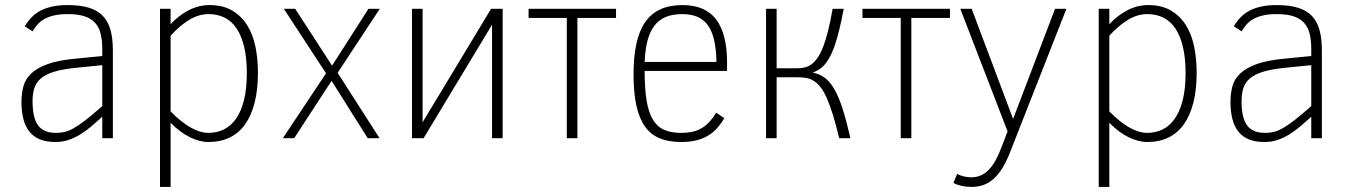

<svg xmlns="http://www.w3.org/2000/svg" viewBox="-20 -547 5344 760"><path d="M384.8 0V-85Q360.8 -63 338.9 -44.7Q316.9 -26.4 294.9 -13.2Q272.9 0 249.5 7.6Q226.1 15.1 199.2 15.1Q163.1 15.1 137.7 4.6Q112.3 -5.9 96.2 -26.1Q80.1 -46.4 72.5 -76.2Q64.9 -106 64.9 -144Q64.9 -177.2 72.8 -205.8Q80.6 -234.4 103.8 -256.3Q127 -278.3 169.2 -293.5Q211.4 -308.6 279.8 -314.9L384.8 -325.2V-352.1Q384.8 -387.2 378.4 -413.3Q372.1 -439.5 356.2 -456.8Q340.3 -474.1 314 -482.7Q287.6 -491.2 248 -491.2Q216.3 -491.2 193.6 -485.8Q170.9 -480.5 154.8 -471.2Q138.7 -461.9 127.9 -449.5Q117.2 -437 108.9 -422.9L78.1 -442.9Q89.8 -462.4 104.7 -478Q119.6 -493.7 139.6 -504.4Q159.7 -515.1 186.3 -521Q212.9 -526.9 248 -526.9Q297.9 -526.9 332 -516.4Q366.2 -505.9 387.2 -483.9Q408.2 -461.9 417.5 -428.2Q426.8 -394.5 426.8 -348.1V0ZM384.8 -289.1 282.2 -278.8Q228.5 -273.4 194.8 -263.2Q161.1 -252.9 142.1 -236.8Q123 -220.7 116 -198.2Q108.9 -175.8 108.9 -146Q108.9 -80.6 130.6 -50.8Q152.3 -21 202.1 -21Q219.2 -21 235.6 -24.7Q252 -28.3 272.2 -39.8Q292.5 -51.3 319.3 -72Q346.2 -92.8 384.8 -127Z M1001 -259.8Q1001 -192.4 988 -141.1Q975.1 -89.8 950.2 -54.9Q925.3 -20 888.9 -2.4Q852.5 15.1 805.2 15.1Q770 15.1 731 -4.2Q691.9 -23.4 655.3 -61V192.9H613.3V-512.2H655.3V-451.2Q687 -485.8 726.6 -506.3Q766.1 -526.9 809.1 -526.9Q862.8 -526.9 899.4 -505.1Q936 -483.4 958.7 -446.8Q981.4 -410.2 991.2 -361.8Q1001 -313.5 1001 -259.8ZM957 -257.8Q957 -317.4 946.5 -361.3Q936 -405.3 916.7 -434.1Q897.5 -462.9 869.4 -477.1Q841.3 -491.2 806.2 -491.2Q767.6 -491.2 731 -469.7Q694.3 -448.2 655.3 -405.8V-106Q695.8 -64.5 733.9 -42.7Q772 -21 805.2 -21Q837.9 -21 865.7 -34.4Q893.6 -47.9 913.8 -76.4Q934.1 -105 945.6 -149.9Q957 -194.8 957 -257.8Z M1435.5 0 1292.5 -227.1 1144.5 0H1099.6L1270.5 -256.8L1103.5 -512.2H1148.4L1294.4 -287.1L1438.5 -512.2H1483.4L1316.4 -258.8L1482.4 0Z M1656.7 0H1610.8V-512.2H1652.8V-63L1923.8 -512.2H1969.7V0H1927.7V-449.2Z M2418.5 -476.1H2265.6V0H2223.6V-476.1H2072.3V-512.2H2418.5Z M2531.7 -266.1Q2531.7 -197.3 2539.3 -150.1Q2546.9 -103 2563.7 -74.5Q2580.6 -45.9 2608.2 -33.4Q2635.7 -21 2675.8 -21Q2699.2 -21 2718.5 -24.9Q2737.8 -28.8 2754.6 -38.1Q2771.5 -47.4 2786.1 -62.7Q2800.8 -78.1 2814.9 -101.1L2847.2 -79.1Q2834 -57.1 2818.6 -39.8Q2803.2 -22.5 2783 -10.3Q2762.7 2 2736.6 8.5Q2710.4 15.1 2675.8 15.1Q2627.9 15.1 2592.5 1Q2557.1 -13.2 2533.9 -44.9Q2510.7 -76.7 2499.3 -127.7Q2487.8 -178.7 2487.8 -252Q2487.8 -320.8 2498.8 -372.6Q2509.8 -424.3 2533.2 -458.5Q2556.6 -492.7 2593.3 -509.8Q2629.9 -526.9 2681.2 -526.9Q2772 -526.9 2814.9 -469.7Q2857.9 -412.6 2857.9 -300.8V-266.1ZM2815.9 -301.8Q2814.9 -354.5 2806.2 -390.6Q2797.4 -426.8 2780.5 -449Q2763.7 -471.2 2738.8 -481.2Q2713.9 -491.2 2681.2 -491.2Q2643.1 -491.2 2615.7 -480Q2588.4 -468.8 2570.6 -445.6Q2552.7 -422.4 2543.2 -386.7Q2533.7 -351.1 2531.7 -301.8Z M3054.2 -512.2V-276.9H3136.2Q3152.8 -276.9 3167.2 -280.5Q3181.6 -284.2 3194.1 -293.9Q3206.5 -303.7 3217.8 -320.6Q3229 -337.4 3239 -363.5Q3249 -389.6 3258.1 -426.3Q3267.1 -462.9 3275.9 -512.2H3319.8Q3310.5 -463.4 3301.5 -426.8Q3292.5 -390.1 3283 -363.5Q3273.4 -336.9 3263.4 -319.1Q3253.4 -301.3 3242.9 -289.6Q3232.4 -277.8 3220.9 -271Q3209.5 -264.2 3196.8 -259.8Q3224.1 -254.4 3245.1 -238.8Q3266.1 -223.1 3283.2 -193.1Q3300.3 -163.1 3315.4 -116Q3330.6 -68.8 3346.2 0H3301.8Q3289.1 -53.2 3277.1 -92Q3265.1 -130.9 3253.2 -157.7Q3241.2 -184.6 3228.8 -200.9Q3216.3 -217.3 3202.1 -226.3Q3188 -235.4 3171.9 -238.3Q3155.8 -241.2 3136.2 -241.2H3054.2V0H3012.2V-512.2Z M3740.2 -476.1H3587.4V0H3545.4V-476.1H3394V-512.2H3740.2Z M3769 141.1Q3779.8 147.9 3795.2 151.4Q3810.5 154.8 3824.2 154.8Q3845.7 154.8 3863 147Q3880.4 139.2 3895 123.8Q3909.7 108.4 3922.1 85.2Q3934.6 62 3946.3 30.8L3968.3 -26.9L3781.2 -512.2H3826.2L3990.2 -76.2L4156.2 -512.2H4201.2L3978 56.2Q3963.4 93.8 3947 119.6Q3930.7 145.5 3911.9 161.9Q3893.1 178.2 3871.8 185.5Q3850.6 192.9 3826.2 192.9Q3816.9 192.9 3806.6 191.9Q3796.4 190.9 3786.4 188.7Q3776.4 186.5 3768.1 183.6Q3759.8 180.7 3753.9 176.8Z M4716.8 -259.8Q4716.8 -192.4 4703.9 -141.1Q4690.9 -89.8 4666 -54.9Q4641.1 -20 4604.7 -2.4Q4568.4 15.1 4521 15.1Q4485.8 15.1 4446.8 -4.2Q4407.7 -23.4 4371.1 -61V192.9H4329.1V-512.2H4371.1V-451.2Q4402.8 -485.8 4442.4 -506.3Q4481.9 -526.9 4524.9 -526.9Q4578.6 -526.9 4615.2 -505.1Q4651.9 -483.4 4674.6 -446.8Q4697.3 -410.2 4707 -361.8Q4716.8 -313.5 4716.8 -259.8ZM4672.9 -257.8Q4672.9 -317.4 4662.4 -361.3Q4651.9 -405.3 4632.6 -434.1Q4613.3 -462.9 4585.2 -477.1Q4557.1 -491.2 4522 -491.2Q4483.4 -491.2 4446.8 -469.7Q4410.2 -448.2 4371.1 -405.8V-106Q4411.6 -64.5 4449.7 -42.7Q4487.8 -21 4521 -21Q4553.7 -21 4581.5 -34.4Q4609.4 -47.9 4629.6 -76.4Q4649.9 -105 4661.4 -149.9Q4672.9 -194.8 4672.9 -257.8Z M5170.4 0V-85Q5146.5 -63 5124.5 -44.7Q5102.5 -26.4 5080.6 -13.2Q5058.6 0 5035.2 7.6Q5011.7 15.1 4984.9 15.1Q4948.7 15.1 4923.3 4.6Q4897.9 -5.9 4881.8 -26.1Q4865.7 -46.4 4858.2 -76.2Q4850.6 -106 4850.6 -144Q4850.6 -177.2 4858.4 -205.8Q4866.2 -234.4 4889.4 -256.3Q4912.6 -278.3 4954.8 -293.5Q4997.1 -308.6 5065.4 -314.9L5170.4 -325.2V-352.1Q5170.4 -387.2 5164.1 -413.3Q5157.7 -439.5 5141.8 -456.8Q5126 -474.1 5099.6 -482.7Q5073.2 -491.2 5033.7 -491.2Q5002 -491.2 4979.2 -485.8Q4956.5 -480.5 4940.4 -471.2Q4924.3 -461.9 4913.6 -449.5Q4902.8 -437 4894.5 -422.9L4863.8 -442.9Q4875.5 -462.4 4890.4 -478Q4905.3 -493.7 4925.3 -504.4Q4945.3 -515.1 4971.9 -521Q4998.5 -526.9 5033.7 -526.9Q5083.5 -526.9 5117.7 -516.4Q5151.9 -505.9 5172.9 -483.9Q5193.8 -461.9 5203.1 -428.2Q5212.4 -394.5 5212.4 -348.1V0ZM5170.4 -289.1 5067.9 -278.8Q5014.2 -273.4 4980.5 -263.2Q4946.8 -252.9 4927.7 -236.8Q4908.7 -220.7 4901.6 -198.2Q4894.5 -175.8 4894.5 -146Q4894.5 -80.6 4916.3 -50.8Q4938 -21 4987.8 -21Q5004.9 -21 5021.2 -24.7Q5037.6 -28.3 5057.9 -39.8Q5078.1 -51.3 5105 -72Q5131.8 -92.8 5170.4 -127Z"/></svg>

Font: Clear Sans Thin
Style: Regular
Weight: 250
Foundry: Intel Corporation
Version: Version 1.00